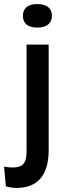

<svg xmlns="http://www.w3.org/2000/svg" viewBox="-51 -740 332 947"><path d="M28 187Q17 187 4.5 185Q-8 183 -22 179L-31 82Q27 92 53.5 77.5Q80 63 80 7V-520H189V1Q189 48 178.5 83Q168 118 148 141Q128 164 98 175.5Q68 187 28 187ZM133 -604Q98 -604 80 -619Q62 -634 62 -662Q62 -690 80 -705Q98 -720 133 -720Q168 -720 186.5 -705Q205 -690 205 -662Q205 -634 186.5 -619Q168 -604 133 -604Z"/></svg>

Font: Bricolage Grotesque 48pt Condensed ExtraBold Medium
Style: Regular
Weight: 500
Version: Version 1.000;gftools[0.9.30]